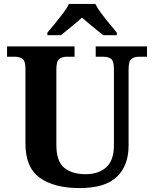

<svg xmlns="http://www.w3.org/2000/svg" viewBox="-20 -951 787 981"><path d="M387 10Q257 10 183.5 -42.5Q110 -95 110 -218V-600Q110 -640 94.5 -650.5Q79 -661 59 -661H16V-714H361V-661H319Q298 -661 283 -650Q268 -639 268 -596V-210Q268 -126 308.5 -93.5Q349 -61 417 -61Q484 -61 523 -96.5Q562 -132 562 -208V-600Q562 -640 547 -650.5Q532 -661 511 -661H469V-714H731V-661H688Q667 -661 652 -650Q637 -639 637 -596V-206Q637 -106 577.5 -48Q518 10 387 10ZM222 -784Q238 -803 259.5 -829Q281 -855 301.5 -882Q322 -909 332 -931H467Q478 -909 498 -882Q518 -855 540 -829Q562 -803 577 -784V-771H508Q494 -782 474 -798Q454 -814 434 -831Q414 -848 399 -861Q377 -841 344.5 -814.5Q312 -788 291 -771H222Z"/></svg>

Font: Noto Serif Tibetan
Style: Bold
Weight: 700
Designer: Monotype Design Team
Foundry: Monotype Imaging Inc.
Version: Version 2.103; ttfautohint (v1.8.4.7-5d5b)